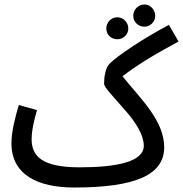

<svg xmlns="http://www.w3.org/2000/svg" viewBox="-20 -815 816 856"><path d="M624 -696C650 -696 672 -718 672 -744C672 -772 650 -795 624 -795C596 -795 574 -772 574 -744C574 -718 596 -696 624 -696ZM503 -640C530 -640 552 -661 552 -688C552 -715 530 -738 503 -738C475 -738 454 -715 454 -688C454 -661 475 -640 503 -640ZM310 21C581 21 712 -34 712 -158C712 -277 609 -372 526 -475C587 -522 666 -571 776 -630L733 -704C626 -648 500 -565 467 -529C451 -513 444 -474 444 -443C444 -424 482 -389 552 -307C590 -261 621 -210 621 -165C621 -94 501 -69 335 -69C165 -69 121 -120 121 -195C121 -237 136 -294 145 -324L64 -347C49 -297 31 -230 31 -176C31 -34 152 21 310 21Z"/></svg>

Font: Noto Sans Arabic UI XCn Md
Style: Regular
Weight: 500
Width: 2
Designer: Monotype Design Team, Nadine Chahine and Nizar Qandah
Foundry: Monotype Imaging Inc.
Version: Version 2.010